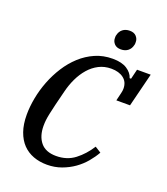

<svg xmlns="http://www.w3.org/2000/svg" viewBox="-162 -1011 985 1135"><g transform="rotate(20 331.0 -444.0)"><path d="M267 12Q220 12 181 -2.5Q142 -17 114 -46Q86 -75 70 -120Q54 -165 54 -226Q54 -276 64.5 -331.5Q75 -387 96 -441Q117 -495 148 -543.5Q179 -592 219.5 -629Q260 -666 310 -688Q360 -710 420 -710Q477 -710 510 -688.5Q543 -667 552 -636H561L576 -698H662L609 -486H523L535 -536Q537 -544 538 -551Q539 -558 539 -565Q539 -607 509.5 -629.5Q480 -652 432 -652Q389 -652 354 -634Q319 -616 292 -585Q265 -554 246 -514Q227 -474 216 -429Q202 -375 193.5 -339Q185 -303 179.5 -277.5Q174 -252 172 -234Q170 -216 170 -198Q170 -133 202 -94Q234 -55 300 -55Q368 -55 417 -92.5Q466 -130 502 -187L540 -163Q522 -131 495.5 -99.5Q469 -68 434.5 -43.5Q400 -19 357.5 -3.5Q315 12 267 12ZM444 -778Q417 -778 403 -793.5Q389 -809 389 -828Q389 -833 389 -838.5Q389 -844 391 -849Q396 -872 413.5 -886Q431 -900 458 -900Q485 -900 499 -884.5Q513 -869 513 -850Q513 -845 513 -839.5Q513 -834 511 -829Q506 -806 488.5 -792Q471 -778 444 -778Z"/></g></svg>

Font: IBM Plex Serif Medium
Style: Italic
Weight: 500
Italic angle: -14°
Designer: Mike Abbink, Paul van der Laan, Pieter van Rosmalen
Foundry: Bold Monday
Version: Version 2.5